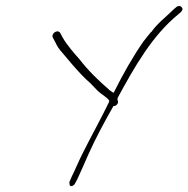

<svg xmlns="http://www.w3.org/2000/svg" viewBox="-20 -676 631 643"><path d="M157 -550 165 -535C170 -524 177 -512 189 -499L222 -460C244 -435 261 -416 283 -397L308 -371C320 -360 336 -352 346 -339L345 -334C318 -278 286 -221 259 -167C245 -140 232 -108 220 -84L214 -70C212 -66 212 -64 213 -59C213 -48 227 -53 231 -61L239 -76C250 -99 264 -132 276 -159C300 -213 331 -270 360 -321H363C368 -321 374 -327 375 -332C376 -336 374 -341 373 -344L375 -350C431 -453 490 -557 577 -628C583 -633 589 -637 591 -644C592 -650 586 -656 580 -656C574 -656 570 -652 563 -646C540 -623 505 -596 487 -569H486C479 -560 470 -550 461 -538C426 -488 392 -428 363 -370L360 -365C355 -369 351 -371 345 -375V-376C310 -406 275 -440 245 -479C227 -499 203 -527 190 -550L182 -565C174 -580 150 -564 157 -550ZM308 -371Z"/></svg>

Font: Stray Cat
Style: LtCnObl
Weight: 300
Version: Version 1.0